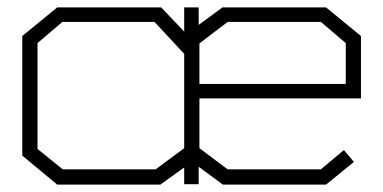

<svg xmlns="http://www.w3.org/2000/svg" viewBox="-20 -497 1032 517"><path d="M517 -232V-98L593 -41H844L906 -93L933 -61L858 0H580L515 -48V-1H476V-46L412 0H134L40 -78V-400L134 -477H414L476 -412V-477H515V-430L579 -477H858L952 -400V-232ZM476 -98V-352L396 -438H148L81 -381V-96L149 -41H399ZM517 -271H911V-381L844 -438H593L517 -380Z"/></svg>

Font: Turret Road Light
Style: Regular
Weight: 300
Designer: Noponies
Foundry: Noponies
Version: Version 1.001; ttfautohint (v1.8)